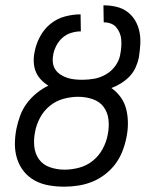

<svg xmlns="http://www.w3.org/2000/svg" viewBox="-20 -690 590 722"><path d="M221 12Q192 12 163.5 7Q135 2 111 -11Q87 -24 70 -45Q53 -66 44.5 -92.5Q36 -119 36 -148Q36 -177 42 -207Q47 -231 56 -255.5Q65 -280 81 -301.5Q97 -323 118 -340Q139 -357 162 -368Q147 -377 134.5 -390Q122 -403 115 -419.5Q108 -436 107 -455.5Q106 -475 110 -494Q115 -523 130 -551.5Q145 -580 169.5 -600Q194 -620 224 -628Q254 -636 283 -636L284 -572Q266 -572 248 -566.5Q230 -561 215.5 -548.5Q201 -536 192 -518.5Q183 -501 180 -484V-482Q177 -468 179 -453.5Q181 -439 188.5 -428Q196 -417 207.5 -409.5Q219 -402 232.5 -397.5Q246 -393 260.5 -391.5Q275 -390 290 -390Q312 -390 334.5 -394Q357 -398 378 -410Q399 -422 413.5 -442Q428 -462 432 -484V-485Q435 -499 436 -513Q437 -527 436 -540.5Q435 -554 430 -566Q425 -578 417 -587.5Q409 -597 396.5 -601.5Q384 -606 370 -606L369 -670Q394 -670 417.5 -664.5Q441 -659 459 -645.5Q477 -632 488.5 -612.5Q500 -593 504.5 -570Q509 -547 507.5 -522Q506 -497 502 -473Q498 -454 489.5 -435.5Q481 -417 467 -402.5Q453 -388 435.5 -377Q418 -366 399 -359Q420 -344 434.5 -323.5Q449 -303 455 -278Q461 -253 461 -226Q461 -199 455 -171Q450 -146 440 -120.5Q430 -95 413.5 -73Q397 -51 374 -33.5Q351 -16 325.5 -6Q300 4 273.5 8Q247 12 222 12ZM223 -52Q250 -52 278 -59.5Q306 -67 329 -85.5Q352 -104 366 -130Q380 -156 385 -183Q391 -212 388 -239.5Q385 -267 370 -287.5Q355 -308 329 -317Q303 -326 274 -326Q247 -326 219 -318.5Q191 -311 168 -292.5Q145 -274 131 -248Q117 -222 112 -195Q106 -166 109 -138.5Q112 -111 127 -90.5Q142 -70 168 -61Q194 -52 223 -52Z"/></svg>

Font: Lode Term
Style: Italic
Weight: 400
Italic angle: -11°
Monospace: yes
Designer: Belleve Invis
Foundry: Belleve Invis
Version: Version 29.2.0